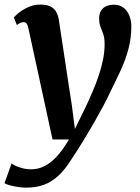

<svg xmlns="http://www.w3.org/2000/svg" viewBox="-55 -588 625 859"><path d="M72.5 -459.5Q69 -476.5 63.8 -482.8Q58.5 -489 50.5 -489Q43.5 -489 36.2 -485.8Q29 -482.5 20.5 -476L7 -510Q11.5 -516 28 -529.8Q44.5 -543.5 70 -555.5Q95.5 -567.5 125 -567.5Q152.5 -567.5 169.5 -559.5Q186.5 -551.5 195.5 -536.5Q204.5 -521.5 208 -500.5Q215 -452.5 222.5 -404.8Q230 -357 237 -309.8Q244 -262.5 251.2 -215Q258.5 -167.5 266 -120L280 -11L325.5 -103.5Q343.5 -141.5 359.2 -178.2Q375 -215 387 -251Q399 -287 406 -321.8Q413 -356.5 413 -390Q413 -418.5 407 -435.2Q401 -452 394.8 -467.5Q388.5 -483 388.5 -507Q388.5 -534 405.5 -550.5Q422.5 -567 454.5 -567Q480.5 -567 497.8 -553.5Q515 -540 523.8 -517.8Q532.5 -495.5 532.5 -470.5Q532.5 -417 519.5 -368.5Q506.5 -320 485.2 -274Q464 -228 440.5 -181Q426 -149.5 407.5 -114.8Q389 -80 369 -45Q349 -10 329.5 22.2Q310 54.5 293 81.2Q276 108 263.5 126.5Q235.5 171.5 205.2 199Q175 226.5 140.5 239Q106 251.5 63.5 251.5Q36.5 251.5 6 245Q-24.5 238.5 -35 231.5L-3 143Q7 152 32.5 160.8Q58 169.5 85.5 169.5Q114.5 169.5 142.5 156Q170.5 142.5 198 113.2Q225.5 84 253.5 36H180Z"/></svg>

Font: Merriweather
Style: Bold Italic
Weight: 700
Italic angle: -7.8°
Version: Version 2.101